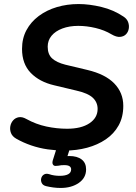

<svg xmlns="http://www.w3.org/2000/svg" viewBox="-20 -735 671 950"><path d="M300 10Q258 10 216 4Q174 -2 134.5 -15.5Q95 -29 60 -49Q41 -60 34.5 -76.5Q28 -93 31 -110Q34 -127 45 -139.5Q56 -152 73 -155Q90 -158 111 -146Q158 -120 209.5 -109Q261 -98 312 -98Q382 -98 422.5 -125Q463 -152 463 -196Q463 -229 439 -251.5Q415 -274 357 -287L248 -313Q175 -330 132 -374.5Q89 -419 89 -493Q89 -545 111 -586Q133 -627 172 -656Q211 -685 261.5 -700Q312 -715 369 -715Q422 -715 482 -700.5Q542 -686 591 -653Q608 -642 614 -625.5Q620 -609 617 -592.5Q614 -576 603 -565Q592 -554 574 -552.5Q556 -551 532 -565Q497 -586 453 -596.5Q409 -607 367 -607Q323 -607 288.5 -594Q254 -581 235 -558Q216 -535 216 -504Q216 -466 238 -446Q260 -426 303 -415L412 -389Q501 -368 545.5 -322Q590 -276 590 -211Q590 -156 567 -114.5Q544 -73 503.5 -45.5Q463 -18 411 -4Q359 10 300 10ZM280 195Q261 195 243 192.5Q225 190 208 186Q192 182 186.5 170.5Q181 159 184 147Q187 135 197.5 128.5Q208 122 224 127Q235 131 248.5 133Q262 135 275 135Q303 135 317.5 127Q332 119 332 103Q332 93 324 87.5Q316 82 298 82Q291 82 283.5 82.5Q276 83 268 85Q260 86 254 86Q248 86 244 82Q240 77 239.5 72Q239 67 241 59L266 -20H332L308 56L277 45Q289 41 301 39Q313 37 323 37Q362 37 384 54Q406 71 406 103Q406 145 370 170Q334 195 280 195Z"/></svg>

Font: Nunito ExtraLight
Style: Bold Italic
Weight: 700
Italic angle: -9°
Version: Version 3.602